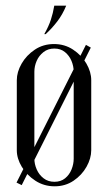

<svg xmlns="http://www.w3.org/2000/svg" viewBox="-20 -656 380 681"><path d="M142.1 -535H137.1Q152.8 -562.8 160.4 -586.1Q168.1 -609.4 172.5 -635.9H214.8Q201.8 -604.2 183.2 -580.1Q164.8 -555.9 142.1 -535ZM39.6 -123.2Q39.6 -93.6 57.4 -64.2Q75.1 -34.8 105.5 -15Q135.9 4.8 173.8 4.8Q211.6 4.8 240.9 -15Q270.2 -34.8 286.9 -64.5Q303.6 -94.2 303.6 -123.2V-371.4Q303.6 -401 286.4 -430.6Q269.1 -460.2 239.2 -480Q209.4 -499.8 171.5 -499.8Q133.2 -499.8 103.4 -479.8Q73.6 -459.9 56.6 -430.2Q39.6 -400.6 39.6 -371.4ZM101.9 -401.5Q101.9 -421.1 110 -439.9Q118.1 -458.6 134.2 -471.2Q150.2 -483.8 172.6 -483.8Q195.2 -483.8 210.5 -471.2Q225.8 -458.6 233.6 -439.9Q241.4 -421.1 241.4 -401.5V-93.1Q241.4 -74.1 233.8 -55.1Q226.1 -36 210.9 -23.6Q195.6 -11.2 173 -11.2Q150.6 -11.2 134.6 -23.6Q118.5 -36 110.2 -55.1Q101.9 -74.1 101.9 -93.1ZM38.6 -8.4 57 0.6 302.1 -487.2 284.8 -496.9Z"/></svg>

Font: Emberly Black
Style: Regular
Weight: 900
Designer: Rajesh Rajput
Foundry: Rajesh Rajput
Version: Version 1.000